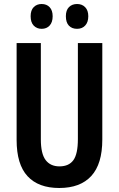

<svg xmlns="http://www.w3.org/2000/svg" viewBox="-20 -929 593 959"><path d="M491 -232Q491 -110 436 -50Q381 10 276 10Q172 10 117.5 -49Q63 -108 63 -230V-714H184V-233Q184 -161 208 -129.5Q232 -98 277 -98Q324 -98 346.5 -129Q369 -160 369 -234V-714H491ZM133 -848Q133 -878 148.5 -893.5Q164 -909 188 -909Q213 -909 228 -893Q243 -877 243 -848Q243 -818 228 -801.5Q213 -785 188 -785Q164 -785 148.5 -801Q133 -817 133 -848ZM309 -848Q309 -878 324.5 -893.5Q340 -909 365 -909Q390 -909 405.5 -893Q421 -877 421 -848Q421 -818 405.5 -801.5Q390 -785 365 -785Q339 -785 324 -801Q309 -817 309 -848Z"/></svg>

Font: Noto Sans Bengali ExtraCondensed SemiBold
Style: Regular
Weight: 600
Width: 2
Designer: Joana Ranito - Universal Thirst; Jelle Bosma - Monotype Design Team
Foundry: Universal Thirst ehf.
Version: Version 3.000; ttfautohint (v1.8.4.7-5d5b)